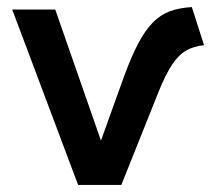

<svg xmlns="http://www.w3.org/2000/svg" viewBox="-20 -522 602 542"><path d="M200.5 0 14.5 -495H136L265 -125L332 -311.5Q352 -365 371 -400.8Q390 -436.5 411.2 -458.2Q432.5 -480 459.2 -490Q486 -500 521.5 -502L556 -394.5Q527 -391.5 505.8 -379.5Q484.5 -367.5 466 -339.8Q447.5 -312 427.5 -262.5L322.5 0Z"/></svg>

Font: Geologica Roman
Style: Regular
Weight: 400
Designer: Sindre Bremnes, Frode Helland
Foundry: Monokrom Skriftforlag AS
Version: Version 1.010;gftools[0.9.28]